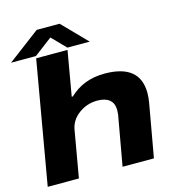

<svg xmlns="http://www.w3.org/2000/svg" viewBox="-126 -988 1006 1095"><g transform="rotate(-15 377.5 -440.5)"><path d="M1 -737.8 190.9 -880.9H326.2L465.8 -737.8H334L254.9 -818.8L147.9 -737.8ZM20 0 146 -725.1H331.1L285.2 -460.9H292Q375 -540 499 -540Q706.5 -540 708 -372.1Q708 -342.8 702.1 -310.1L647 0H461.9L514.2 -293Q516.1 -312.5 516.1 -319.8Q516.1 -360.4 491.5 -381.1Q466.8 -401.9 419.9 -401.9Q358.9 -401.9 310.3 -366.2Q261.7 -330.6 252 -274.9L204.1 0Z"/></g></svg>

Font: Archivo Expanded ExtraBold
Style: Italic
Weight: 800
Width: 7
Italic angle: -10°
Designer: Hector Gatti
Foundry: Omnibus-Type
Version: Version 2.001